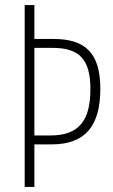

<svg xmlns="http://www.w3.org/2000/svg" viewBox="-20 -734 445 754"><path d="M374 -385C374 -526 315 -581 190 -581H115V-714H77V0H115V-167H183C316 -167 374 -241 374 -385ZM178 -202H115V-546H186C293 -546 335 -500 335 -384C335 -263 292 -202 178 -202Z"/></svg>

Font: Noto Sans Hebrew ExtraCondensed ExtraLight
Style: Regular
Weight: 200
Width: 2
Designer: Monotype Design Team
Foundry: Monotype Imaging Inc.
Version: Version 2.004